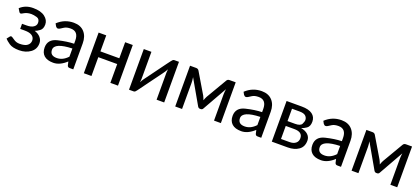

<svg xmlns="http://www.w3.org/2000/svg" viewBox="35 -1381 4925 2252"><g transform="rotate(20 2498.0 -255.0)"><path d="M37.1 -455.1Q101.1 -515.6 197.8 -515.6Q294.4 -515.6 345.2 -476.3Q396 -437 396 -381.8Q396 -326.7 363 -302.5Q330.1 -278.3 304.7 -270Q352.1 -255.4 379.6 -223.6Q407.2 -191.9 407.2 -150.9Q407.2 -77.1 349.1 -35.2Q291 6.8 208.5 6.8Q126.5 6.8 84.5 -22Q42.5 -50.8 25.4 -71.8L52.7 -106.4Q58.6 -115.2 68.8 -115.2Q79.1 -115.2 112.3 -90.8Q145.5 -66.4 187.5 -66.4Q255.4 -66.4 285.9 -90.8Q316.4 -115.2 316.4 -152.3Q316.4 -189.9 286.4 -211.7Q256.3 -233.4 193.8 -233.4H136.7V-296.9H193.8Q248.5 -296.9 279.1 -317.4Q309.6 -337.9 309.6 -370.6Q309.6 -419.4 269.8 -430.7Q230 -441.9 202.1 -441.9Q174.3 -441.9 153.8 -436.3Q133.3 -430.7 119.1 -423.3Q105 -416 95.7 -410.2Q86.4 -404.3 77.1 -404.3Q67.9 -404.3 59.1 -418.5Z M654.8 -58.6Q729.5 -58.6 791 -124.5V-226.6Q570.8 -219.2 570.8 -131.8Q570.8 -58.6 654.8 -58.6ZM705.1 -516.6Q790 -516.6 837.2 -464.4Q884.3 -412.1 884.3 -324.2V0H842.3Q828.1 0 820.6 -4.4Q813 -8.8 808.6 -22L798.3 -67.4Q717.3 7.8 635.7 7.8Q559.1 7.8 519.8 -27.3Q480.5 -62.5 480.5 -127.4Q480.5 -230.5 592.5 -257.3Q704.6 -284.2 791 -286.1V-324.2Q791 -439.9 693.8 -439.9Q644 -439.9 615.2 -421.9Q586.4 -403.8 574.2 -396Q562 -388.2 548.3 -388.2Q534.7 -388.2 522 -405.3L504.9 -436.5Q589.8 -516.6 705.1 -516.6Z M1442.4 -507.3V0H1347.2V-234.9H1111.3V0H1016.1V-507.3H1111.3V-307.1H1347.2V-507.3Z M1580.1 0.5V-506.8H1675.3V-170.9Q1675.3 -153.3 1671.9 -126Q1683.1 -151.4 1697.8 -170.9Q1712.4 -190.4 1780.8 -283.9Q1849.1 -377.4 1891.1 -434.6Q1933.1 -491.7 1941.9 -499.5Q1950.7 -507.3 1961.9 -507.3H2019V0H1924.3V-335.9Q1924.3 -354.5 1927.7 -380.9Q1917 -356.9 1885 -314Q1853 -271 1832 -241.9Q1811 -212.9 1773.9 -163.1Q1736.8 -113.3 1701.7 -64Q1666.5 -15.1 1657.7 -7.3Q1648.9 0.5 1637.7 0.5Z M2242.2 -327.6V0H2156.7V-508.8H2233.4Q2258.3 -508.8 2270 -487.3L2421.4 -232.4Q2434.1 -207 2442.9 -181.6Q2451.7 -208 2464.4 -232.4L2613.8 -487.3Q2625 -508.8 2649.9 -508.8H2726.6V0H2641.1V-327.6Q2641.1 -356.4 2647 -394L2475.6 -90.8Q2466.8 -73.7 2448.2 -73.7H2438Q2420.9 -73.7 2410.2 -90.8L2235.8 -395Q2242.2 -353 2242.2 -327.6Z M3001 -58.6Q3075.7 -58.6 3137.2 -124.5V-226.6Q2917 -219.2 2917 -131.8Q2917 -58.6 3001 -58.6ZM3051.3 -516.6Q3136.2 -516.6 3183.3 -464.4Q3230.5 -412.1 3230.5 -324.2V0H3188.5Q3174.3 0 3166.7 -4.4Q3159.2 -8.8 3154.8 -22L3144.5 -67.4Q3063.5 7.8 2981.9 7.8Q2905.3 7.8 2866 -27.3Q2826.7 -62.5 2826.7 -127.4Q2826.7 -230.5 2938.7 -257.3Q3050.8 -284.2 3137.2 -286.1V-324.2Q3137.2 -439.9 3040 -439.9Q2990.2 -439.9 2961.4 -421.9Q2932.6 -403.8 2920.4 -396Q2908.2 -388.2 2894.5 -388.2Q2880.9 -388.2 2868.2 -405.3L2851.1 -436.5Q2936 -516.6 3051.3 -516.6Z M3453.1 -289.6H3547.9Q3614.7 -289.6 3630.4 -321.8Q3646 -354 3646 -370.1Q3646 -402.3 3623.3 -423.1Q3600.6 -443.8 3547.9 -443.8H3453.1ZM3663.6 -150.4Q3663.6 -229 3560.1 -229H3453.1V-66.4H3559.6Q3607.9 -66.4 3635.7 -88.9Q3663.6 -111.3 3663.6 -150.4ZM3362.3 -507.3H3550.8Q3639.6 -507.3 3684.6 -474.1Q3729.5 -440.9 3729.5 -381.8Q3729.5 -322.8 3694.6 -298.6Q3659.7 -274.4 3630.4 -267.1Q3687.5 -257.3 3719.2 -227.1Q3751 -196.8 3751 -153.3Q3751 -76.2 3697.3 -38.1Q3643.6 0 3560.1 0H3362.3Z M3996.6 -58.6Q4071.3 -58.6 4132.8 -124.5V-226.6Q3912.6 -219.2 3912.6 -131.8Q3912.6 -58.6 3996.6 -58.6ZM4046.9 -516.6Q4131.8 -516.6 4179 -464.4Q4226.1 -412.1 4226.1 -324.2V0H4184.1Q4169.9 0 4162.4 -4.4Q4154.8 -8.8 4150.4 -22L4140.1 -67.4Q4059.1 7.8 3977.5 7.8Q3900.9 7.8 3861.6 -27.3Q3822.3 -62.5 3822.3 -127.4Q3822.3 -230.5 3934.3 -257.3Q4046.4 -284.2 4132.8 -286.1V-324.2Q4132.8 -439.9 4035.6 -439.9Q3985.8 -439.9 3957 -421.9Q3928.2 -403.8 3916 -396Q3903.8 -388.2 3890.1 -388.2Q3876.5 -388.2 3863.8 -405.3L3846.7 -436.5Q3931.6 -516.6 4046.9 -516.6Z M4443.4 -327.6V0H4357.9V-508.8H4434.6Q4459.5 -508.8 4471.2 -487.3L4622.6 -232.4Q4635.3 -207 4644 -181.6Q4652.8 -208 4665.5 -232.4L4814.9 -487.3Q4826.2 -508.8 4851.1 -508.8H4927.7V0H4842.3V-327.6Q4842.3 -356.4 4848.1 -394L4676.8 -90.8Q4668 -73.7 4649.4 -73.7H4639.2Q4622.1 -73.7 4611.3 -90.8L4437 -395Q4443.4 -353 4443.4 -327.6Z"/></g></svg>

Font: Lato-Medium
Style: Regular
Weight: 500
Designer: Lukasz Dziedzic
Foundry: tyPoland Lukasz Dziedzic
Version: Version 2.006; 2014-01-15